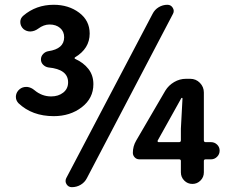

<svg xmlns="http://www.w3.org/2000/svg" viewBox="-20 -774 961 808"><path d="M140.6 -653.3Q126 -642.6 109.4 -641.6Q108.4 -641.6 106.4 -641.6Q91.8 -641.6 79.1 -651.4Q65.4 -664.1 65.4 -681.6Q65.4 -697.3 78.1 -708Q131.8 -753.9 206.1 -753.9Q268.6 -753.9 313 -720.7Q357.4 -687.5 357.4 -632.8Q357.4 -569.3 294.9 -532.2Q293.9 -531.2 293.9 -529.3Q293.9 -527.3 295.9 -526.4Q331.1 -510.7 352.1 -483.9Q373 -457 373 -419.9Q373 -360.4 324.2 -322.8Q275.4 -285.2 206.1 -285.2Q115.2 -285.2 57.6 -339.8Q46.9 -351.6 46.9 -365.2Q46.9 -368.2 46.9 -370.1Q48.8 -387.7 63.5 -399.4Q75.2 -408.2 89.8 -408.2Q91.8 -408.2 94.7 -408.2Q111.3 -406.2 125 -394.5Q156.2 -368.2 195.3 -368.2Q225.6 -368.2 246.1 -384.3Q266.6 -400.4 266.6 -427.7Q266.6 -482.4 183.6 -490.2Q170.9 -492.2 161.6 -501.5Q152.3 -510.7 152.3 -523.9Q152.3 -537.1 161.6 -546.9Q170.9 -556.6 183.6 -558.6Q250 -568.4 250 -617.2Q250 -641.6 232.9 -656.2Q215.8 -670.9 188.5 -670.9Q164.1 -670.9 140.6 -653.3ZM622.1 -715.8Q630.9 -733.4 647.9 -743.7Q665 -753.9 684.6 -753.9Q699.2 -753.9 707 -741.2Q714.8 -728.5 708 -715.8L345.7 -24.4Q336.9 -6.8 319.8 3.4Q302.7 13.7 282.2 13.7Q267.6 13.7 259.8 1Q255.9 -5.9 255.9 -11.7Q255.9 -18.6 258.8 -24.4ZM643.6 -182.6Q642.6 -180.7 643.6 -178.2Q644.5 -175.8 647.5 -175.8H733.4Q741.2 -175.8 741.2 -183.6V-232.4L748 -359.4Q748 -362.3 745.6 -362.3Q743.2 -362.3 742.2 -359.4L694.3 -273.4ZM868.2 -175.8Q882.8 -175.8 893.6 -165.5Q904.3 -155.3 904.3 -140.1Q904.3 -125 893.6 -114.3Q882.8 -103.5 868.2 -103.5H845.7Q837.9 -103.5 837.9 -96.7V-48.8Q837.9 -28.3 823.7 -14.2Q809.6 0 789.6 0Q769.5 0 755.4 -14.2Q741.2 -28.3 741.2 -48.8V-96.7Q741.2 -103.5 733.4 -103.5H566.4Q554.7 -103.5 546.9 -111.8Q539.1 -120.1 539.1 -130.9Q539.1 -158.2 552.7 -181.6L675.8 -392.6Q689.5 -415 712.9 -428.7Q736.3 -442.4 762.7 -442.4H780.3Q804.7 -442.4 821.3 -425.3Q837.9 -408.2 837.9 -384.8V-183.6Q837.9 -175.8 845.7 -175.8Z"/></svg>

Font: Gen Jyuu Gothic P Bold
Style: Bold
Weight: 700
Designer: [Source Han Sans]
Ryoko NISHIZUKA  (kana & ideographs); Paul D. Hunt (Latin, Greek & Cyrillic); Wenlong ZHANG  (bopomofo
Version: Version 1.002.20150607